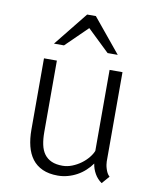

<svg xmlns="http://www.w3.org/2000/svg" viewBox="-86 -826 738 902"><g transform="rotate(10 283.5 -374.5)"><path d="M410.6 -75.2Q397.5 -56.6 380.1 -40.8Q362.8 -24.9 342.3 -13.7Q321.8 -2.4 298.6 3.9Q275.4 10.3 251 10.3Q208.5 10.3 178.2 -3.4Q147.9 -17.1 128.9 -42.2Q109.9 -67.4 101.1 -102.5Q92.3 -137.7 92.3 -180.7V-521H153.8V-180.2Q153.8 -146.5 159.4 -120.1Q165 -93.8 178.2 -75.9Q191.4 -58.1 212.6 -48.6Q233.9 -39.1 265.1 -39.1Q288.1 -39.1 310.8 -48.1Q333.5 -57.1 352.5 -71Q371.6 -85 385.5 -102.1Q399.4 -119.1 405.3 -134.8V-521H466.8V-94.7Q466.8 -87.9 468.3 -79.1Q469.7 -70.3 472.7 -60.8Q475.6 -51.3 480.2 -42.2Q484.9 -33.2 492.2 -26.9L460.9 9.3Q439.9 -4.9 427 -27.6Q414.1 -50.3 410.6 -75.2ZM430.7 -597.2H382.3L277.3 -697.8L174.3 -597.2H126.5L256.3 -758.8H297.9Z"/></g></svg>

Font: Ufes Sans Light
Style: Regular
Weight: 200
Designer: Ricardo Esteves & Thais Bronze
Foundry: ProDesignUfes - Ricardo Esteves, Thais Bronze (This is a derivative work, based on Roboto family, by Christian Robertson
Version: Version 2.0